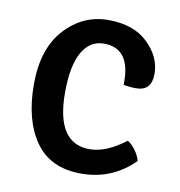

<svg xmlns="http://www.w3.org/2000/svg" viewBox="-65 -567 600 640"><g transform="rotate(10 235.5 -247.0)"><path d="M339 -303Q343 -427 251 -427Q203 -427 177 -380.5Q151 -334 151 -244Q151 -72 264 -72Q320 -72 385 -122Q399 -114 412 -96Q425 -78 429 -61Q355 13 250.5 13Q146 13 95 -59.5Q44 -132 44 -253Q44 -374 105 -440.5Q166 -507 252 -507Q338 -507 386 -460.5Q434 -414 434 -356.5Q434 -299 382 -299Q358 -299 339 -303Z"/></g></svg>

Font: Signika
Style: Regular
Weight: 400
Designer: Anna Giedrys
Foundry: Anna Giedrys
Version: Version 1.001